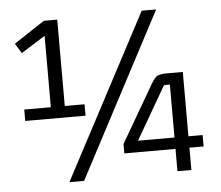

<svg xmlns="http://www.w3.org/2000/svg" viewBox="-48 -695 871 755"><g transform="rotate(-5 387.0 -317.5)"><path d="M538 -641H595L254 6H196ZM282 -294V-249H44V-294H149V-576L54 -516L30 -555L151 -635H204V-294ZM678 0H623V-88H421V-125L546 -340Q562 -369 573 -378Q584 -387 615 -387H678V-133H734V-88H678ZM597 -337 479 -133H623V-342H604Q601 -342 597 -337Z"/></g></svg>

Font: Gemunu Libre Light
Style: Regular
Weight: 300
Designer: Puspanada Ekanayake, Sola Matas, Pathum Egodawatta, Kosala Senevirathne
Foundry: mooniak
Version: Version 1.100